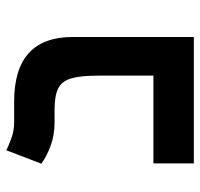

<svg xmlns="http://www.w3.org/2000/svg" viewBox="-33 -619 652 626"><g transform="rotate(-90 293.0 -306.0)"><path d="M73.2 0V-131.8H359.4V-312Q359.4 -369.6 350.3 -400.1Q341.3 -430.7 317.4 -442.4Q293.5 -454.1 248.5 -454.1H207Q165.5 -454.1 131.1 -466.8Q96.7 -479.5 72.3 -497.1L116.2 -611.8Q127.4 -605 153.6 -595.5Q179.7 -585.9 206.5 -585.9H274.9Q485.4 -585.9 485.4 -395V0Z"/></g></svg>

Font: Cascadia Mono PL
Style: Bold
Weight: 700
Monospace: yes
Designer: Aaron Bell
Foundry: Saja Typeworks
Version: Version 2404.023; ttfautohint (v1.8.4)